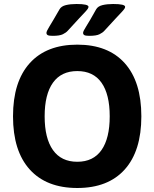

<svg xmlns="http://www.w3.org/2000/svg" viewBox="-20 -931 771 959"><path d="M366 -708Q520 -708 603 -615.5Q686 -523 686 -350Q686 -177 603 -84.5Q520 8 366 8Q212 8 128.5 -84.5Q45 -177 45 -350Q45 -523 128.5 -615.5Q212 -708 366 -708ZM366 -576Q286 -576 244.5 -518Q203 -460 203 -350Q203 -240 244.5 -181.5Q286 -123 366 -123Q446 -123 487 -181.5Q528 -240 528 -350Q528 -460 487 -518Q446 -576 366 -576ZM545 -911Q605 -911 605 -897Q605 -893 602 -888Q599 -883 589 -872Q579 -861 558 -839Q537 -817 501 -777Q493 -768 477 -760Q461 -752 426 -752Q408 -752 401.5 -755.5Q395 -759 395 -767Q395 -775 410.5 -799Q426 -823 460 -884Q469 -900 492 -905.5Q515 -911 545 -911ZM362 -911Q422 -911 422 -897Q422 -893 419 -888Q416 -883 406 -872Q396 -861 375 -839Q354 -817 318 -777Q310 -768 294 -760Q278 -752 243 -752Q225 -752 218.5 -755.5Q212 -759 212 -767Q212 -775 227 -799Q242 -823 277 -884Q286 -900 309 -905.5Q332 -911 362 -911Z"/></svg>

Font: Asap VF Beta
Style: Regular
Weight: 400
Designer: Pablo Cosgaya
Foundry: Pablo Cosgaya
Version: Version 1.007